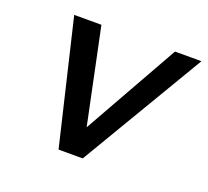

<svg xmlns="http://www.w3.org/2000/svg" viewBox="-92 -603 777 716"><g transform="rotate(20 296.5 -245.0)"><path d="M593 -491H488L275 -113L196 -491H88L205 1H301Z"/></g></svg>

Font: Geom
Style: Italic
Weight: 400
Italic angle: -10°
Version: Version 1.102